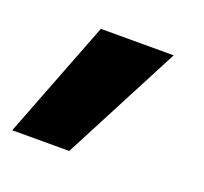

<svg xmlns="http://www.w3.org/2000/svg" viewBox="-68 -203 423 399"><g transform="rotate(20 143.5 -3.5)"><path d="M119 127H-7L94 -134H255Z"/></g></svg>

Font: Hind Vadodara
Style: Bold
Weight: 700
Designer: Hitesh Malaviya
Foundry: Indian Type Foundry
Version: Version 0.702;PS 1.0;hotconv 1.0.81;makeotf.lib2.5.63406